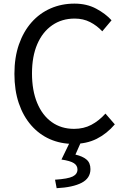

<svg xmlns="http://www.w3.org/2000/svg" viewBox="-20 -766 678 1040"><path d="M377.2 13.4Q308.7 13.4 250.5 -12.1Q192.4 -37.7 149.1 -87.1Q105.8 -136.5 81.9 -206.8Q58.1 -277 58.1 -366.2Q58.1 -454.9 82.6 -525.3Q107.2 -595.6 150.9 -645Q194.6 -694.4 254 -720.4Q313.4 -746.4 383.2 -746.4Q450.1 -746.4 501.2 -718.9Q552.3 -691.5 584.2 -656.1L533.9 -596.4Q505.3 -627.3 468.2 -646.3Q431.1 -665.4 384.4 -665.4Q315 -665.4 262.8 -629.3Q210.6 -593.3 181.9 -526.9Q153.3 -460.4 153.3 -368.5Q153.3 -276.2 181.2 -208.8Q209.1 -141.3 260.3 -104.7Q311.5 -68 381.2 -68Q433.5 -68 474.8 -89.9Q516.1 -111.7 551.2 -150.7L601.9 -92.3Q558.6 -41.6 503.8 -14.1Q449 13.4 377.2 13.4ZM286.9 253.4 278.1 207.4Q348.4 202.8 374 189.9Q399.6 177 399.6 152Q399.6 130.5 380.3 117.9Q361 105.2 312.9 98.2L361.9 -3.2H421.6L388.6 71.4Q427.1 80.2 448.5 98.1Q469.9 116 469.9 150.1Q469.9 199.1 422.5 224Q375.1 248.8 286.9 253.4Z"/></svg>

Font: Noto Sans JP
Style: Regular
Weight: 100
Designer: Ryoko NISHIZUKA 西塚涼子 (kana, bopomofo & ideographs); Paul D. Hunt (Latin, Greek & Cyrillic); Sandoll Communications 산돌커뮤니
Foundry: Adobe
Version: Version 2.004;hotconv 1.0.118;makeotfexe 2.5.65603